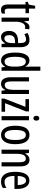

<svg xmlns="http://www.w3.org/2000/svg" viewBox="1454 -2254 810 3758"><g transform="rotate(90 1859.0 -375.0)"><path d="M197 -62C158 -62 148 -89 148 -143V-469H238V-537H148V-658H93L71 -535L17 -513V-469H67V-133C67 -37 99 10 170 10C200 10 224 4 245 -6V-72C229 -66 213 -62 197 -62Z M508 -547C461 -547 426 -507 403 -445H398L387 -537H324V0H405V-280C404 -385 445 -463 502 -463C517 -463 530 -461 542 -456L554 -540C538 -545 523 -547 508 -547Z M764 -547C713 -547 666 -534 624 -508L650 -447C688 -469 721 -480 751 -480C802 -480 823 -442 823 -360V-325L762 -322C649 -317 585 -256 585 -150C585 -65 622 10 705 10C761 10 800 -18 828 -74H830L842 0H904V-362C904 -480 865 -547 764 -547ZM776 -263 824 -266V-212C824 -114 789 -56 733 -56C692 -56 668 -86 668 -152C668 -222 703 -259 776 -263Z M1166 10C1218 10 1255 -17 1284 -68H1289L1300 0H1365V-760H1284V-542C1284 -521 1285 -498 1287 -468H1283C1256 -519 1212 -547 1163 -547C1064 -547 1009 -447 1009 -268C1009 -87 1063 10 1166 10ZM1185 -59C1121 -59 1092 -130 1092 -268C1092 -402 1120 -475 1183 -475C1253 -475 1284 -412 1284 -274V-244C1284 -120 1250 -59 1185 -59Z M1820 -537H1739V-251C1739 -123 1713 -63 1639 -63C1594 -63 1573 -107 1573 -202V-537H1492V-187C1492 -67 1527 10 1624 10C1675 10 1717 -19 1740 -72H1746L1755 0H1820Z M2167 0V-69H2000L2160 -478V-537H1920V-468H2071L1910 -55V0Z M2295 -739C2264 -739 2247 -719 2247 -681C2247 -645 2265 -624 2295 -624C2325 -624 2341 -645 2341 -681C2341 -718 2326 -739 2295 -739ZM2334 -537H2253V0H2334Z M2802 -269C2802 -452 2736 -547 2622 -547C2498 -547 2441 -446 2441 -269C2441 -101 2501 10 2620 10C2745 10 2802 -102 2802 -269ZM2524 -269C2524 -407 2553 -476 2622 -476C2689 -476 2720 -407 2720 -269C2720 -130 2689 -61 2622 -61C2554 -61 2524 -132 2524 -269Z M3106 -547C3055 -547 3011 -517 2988 -464H2983L2974 -537H2909V0H2990V-279C2990 -417 3018 -475 3088 -475C3136 -475 3156 -432 3156 -348V0H3237V-364C3237 -488 3192 -547 3106 -547Z M3515 -546C3402 -546 3343 -447 3343 -265C3343 -109 3396 10 3533 10C3579 10 3620 -1 3658 -24V-96C3618 -70 3581 -59 3542 -59C3463 -59 3425 -123 3423 -253H3678V-309C3678 -442 3625 -546 3515 -546ZM3515 -480C3575 -480 3602 -405 3602 -317H3424C3429 -428 3460 -480 3515 -480Z"/></g></svg>

Font: Noto Sans Sinhala UI ExtraCondensed
Style: Regular
Weight: 400
Width: 2
Designer: Jelle Bosma - Monotype Design Team
Foundry: Monotype Imaging Inc.
Version: Version 2.006